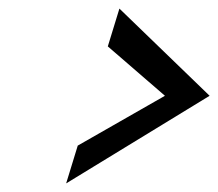

<svg xmlns="http://www.w3.org/2000/svg" viewBox="-20 -701 508 447"><path d="M134 -274 468 -478 258 -681 231 -593 364 -478 161 -362Z"/></svg>

Font: bitstorm
Style: exextobl
Weight: 400
Version: Version 0.2